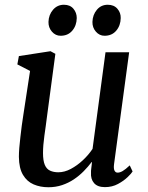

<svg xmlns="http://www.w3.org/2000/svg" viewBox="-20 -778 622 808"><path d="M183.5 10Q149.5 10 121.5 -2Q93.5 -14 76.8 -42Q60 -70 59.5 -118Q59.5 -135 61.2 -156.2Q63 -177.5 65.8 -201.2Q68.5 -225 71.5 -248.5Q74.5 -272 78 -293L106.5 -479.5L53 -507L59.5 -542L192.5 -562.5L213 -551.5L178 -289.5Q175.5 -268.5 172.5 -247.5Q169.5 -226.5 166.8 -206.8Q164 -187 162.5 -168.5Q161 -150 161 -134Q161 -102 168.5 -84.2Q176 -66.5 190.8 -59.8Q205.5 -53 225.5 -53Q251.5 -53 278.2 -67.2Q305 -81.5 329 -104Q353 -126.5 369.5 -151.5L424 -558H523.5L460 -87.5Q457.5 -69 461.8 -60.2Q466 -51.5 475 -51.5Q484.5 -51.5 496.2 -58.2Q508 -65 526 -82L538 -56.5Q533.5 -48.5 517.2 -32.8Q501 -17 476.5 -3.8Q452 9.5 421.5 9.5Q390.5 9.5 375.8 -7.5Q361 -24.5 363 -52Q362.5 -54.5 363 -59.2Q363.5 -64 364.2 -70.5Q365 -77 365.8 -83.5Q366.5 -90 367 -95.5L366 -96.5Q351 -76.5 332.2 -57.5Q313.5 -38.5 290.8 -23.2Q268 -8 241.2 1Q214.5 10 183.5 10ZM235 -627.5Q213.5 -627.5 198.5 -644.8Q183.5 -662 184 -686Q185 -716 203.2 -737Q221.5 -758 249 -758Q275 -758 289 -741.2Q303 -724.5 303 -702Q302.5 -670.5 284.2 -649Q266 -627.5 235 -627.5ZM420 -627.5Q398.5 -627.5 383.5 -644.8Q368.5 -662 369 -686Q370 -716 387.8 -737Q405.5 -758 433.5 -758Q459.5 -758 474 -741.2Q488.5 -724.5 488 -702Q487.5 -670.5 469.2 -649Q451 -627.5 420 -627.5Z"/></svg>

Font: Merriweather 28pt
Style: Italic
Weight: 400
Italic angle: -7.8°
Version: Version 2.101